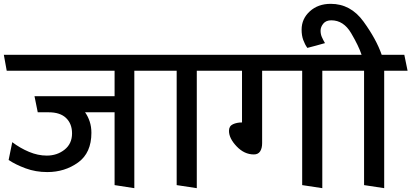

<svg xmlns="http://www.w3.org/2000/svg" viewBox="-31 -966 2147 1002"><path d="M567 -380H413Q428 -359 437 -332Q446 -305 446 -273Q446 -168 376.5 -118Q307 -68 216 -68Q155 -68 102.5 -87.5Q50 -107 14 -131L33 -224Q74 -193 120.5 -173.5Q167 -154 213 -154Q267 -154 306 -185Q345 -216 345 -270Q345 -320 314 -350Q283 -380 223 -380H166Q162 -401 157.5 -422Q153 -443 149 -464H567V-597H4Q0 -618 -3.5 -638.5Q-7 -659 -11 -680H777Q781 -659 785 -638.5Q789 -618 793 -597H670V16L567 0Z M891 0V-597H785L770 -680H1101L1118 -597H996V16Z M1546 0V-597H1337V-219Q1337 -192 1326.5 -176Q1316 -160 1294 -160Q1244 -160 1204 -202Q1164 -244 1164 -283Q1164 -308 1184.5 -317.5Q1205 -327 1232 -327V-597H1111Q1107 -618 1103.5 -638.5Q1100 -659 1096 -680H1757L1772 -597H1651V16Z M1665 -741Q1642 -734 1618.5 -728Q1595 -722 1573 -716Q1560 -734 1551.5 -757.5Q1543 -781 1543 -811Q1543 -868 1586 -907Q1629 -946 1695 -946Q1799 -946 1866 -853.5Q1933 -761 1961 -680H2079Q2083 -659 2087.5 -638.5Q2092 -618 2096 -597H1974V16L1869 0V-597H1763L1748 -680H1856Q1841 -726 1801.5 -793Q1762 -860 1698 -860Q1670 -860 1656 -842.5Q1642 -825 1642 -806Q1642 -788 1648.5 -773Q1655 -758 1665 -741Z"/></svg>

Font: Palanquin Medium
Style: Regular
Weight: 500
Designer: Pria Ravichandran
Version: Version 1.0.4